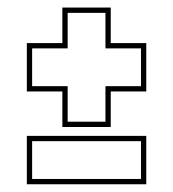

<svg xmlns="http://www.w3.org/2000/svg" viewBox="-20 -605 458 508"><path d="M145 -269V-363H51V-491H145V-585H273V-491H367V-363H273V-269ZM159 -283H259V-377H353V-477H259V-571H159V-477H65V-377H159ZM51 -117.5V-245.5H367V-117.5ZM65 -131.5H353V-231.5H65Z"/></svg>

Font: Tourney Thin Thin
Style: Regular
Weight: 250
Version: Version 1.015